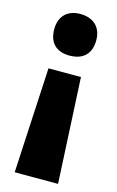

<svg xmlns="http://www.w3.org/2000/svg" viewBox="-115 -611 508 834"><g transform="rotate(15 138.5 -194.0)"><path d="M235 -470C235 -531 196 -563 139 -563C83 -563 46 -530 46 -470C46 -407 82 -376 139 -376C198 -376 235 -407 235 -470ZM66 -299 41 175H236L212 -299Z"/></g></svg>

Font: Noto Sans Thai Looped Condensed Black
Style: Regular
Weight: 900
Width: 3
Designer: Sasikarn Vongin, Ben Mitchell
Foundry: The Fontpad Ltd
Version: Version 1.001